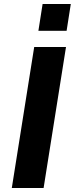

<svg xmlns="http://www.w3.org/2000/svg" viewBox="-20 -940 374 960"><path d="M39 0 151 -705H310L198 0ZM172 -786 193 -920H334L313 -786Z"/></svg>

Font: Nunito Sans 10pt ExtraBold
Style: Italic
Weight: 800
Italic angle: -9°
Designer: Vernon Adams
Foundry: Vernon Adams
Version: Version 3.101;gftools[0.9.27]